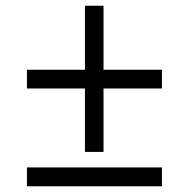

<svg xmlns="http://www.w3.org/2000/svg" viewBox="-20 -651 660 671"><path d="M276.9 -120.1V-341.8H74.2V-407.2H276.9V-630.9H341.8V-407.2H545.9V-341.8H341.8V-120.1ZM74.2 0V-65.9H545.9V0Z"/></svg>

Font: Archivo Light
Style: Regular
Weight: 300
Designer: Hector Gatti
Foundry: Omnibus-Type
Version: Version 2.001